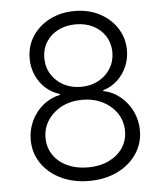

<svg xmlns="http://www.w3.org/2000/svg" viewBox="-53 -784 718 841"><g transform="rotate(-5 306.0 -363.5)"><path d="M181.8 -16.3Q127.1 -43 96.4 -88.6Q65.7 -134.2 65.7 -191.4Q65.7 -236.2 84.5 -275.9Q103.7 -315.3 136.7 -342Q169.7 -368.6 210.6 -376.8V-380.7Q175.4 -391 148.6 -415.3Q121.8 -439.6 106.9 -473.7Q92 -507.8 92 -546.2Q92 -601.2 119.7 -644.2Q148.1 -687.5 196.7 -712.4Q245.4 -737.2 305.8 -737.2Q366.5 -737.2 414.8 -712.4Q463.8 -686.8 491.7 -643.6Q519.5 -600.5 519.9 -546.9Q519.9 -508.2 504.8 -473.9Q489.7 -439.6 462.9 -415.1Q436.1 -390.6 400.9 -380.7V-376.8Q442.8 -368.6 474.8 -342Q508.2 -314.6 527 -275.2Q545.8 -235.8 545.8 -191.4Q545.8 -133.9 514.9 -88.4Q483.3 -41.9 429 -16Q374.6 9.9 305.8 9.9Q236.5 9.9 181.8 -16.3ZM153.1 -119.7Q175.1 -86.6 214.7 -68.2Q254.3 -49.7 305.8 -49.7Q357.2 -49.7 397 -68.5Q436.4 -87.4 458.5 -120Q480.5 -152.7 480.5 -194.6Q480.5 -237.9 457.4 -272.7Q433.9 -307.5 394.4 -327.2Q354.8 -346.9 305.8 -346.9Q256.4 -346.9 216.6 -327.1Q176.5 -306.5 153.8 -272Q131 -237.6 131 -194.6Q131 -152.3 153.1 -119.7ZM175.8 -471.6Q195.7 -439.6 229.6 -421.7Q263.5 -403.8 305.8 -403.8Q348.7 -403.8 382.1 -421.9Q416.5 -440.3 435.9 -471.8Q455.3 -503.2 455.6 -543Q454.9 -583.5 435.7 -613.6Q416.2 -644.5 382.5 -661.6Q348.7 -678.6 305.8 -678.6Q262.4 -678.6 228.7 -661.6Q194.6 -644.2 175.4 -613.6Q156.2 -583.1 156.2 -544Q156.2 -503.2 175.8 -471.6Z"/></g></svg>

Font: DeltaSans Light
Style: Regular
Weight: 300
Designer: Rasmus Andersson
Foundry: rsms
Version: Version 3.012